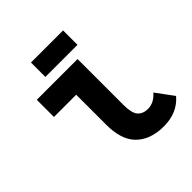

<svg xmlns="http://www.w3.org/2000/svg" viewBox="-190 -823 966 966"><g transform="rotate(-45 293.0 -340.0)"><path d="M180.7 -690.4H409.2V-587.9H180.7ZM578.1 -55.2Q522.9 9.8 426.8 9.8Q327.6 9.8 274.4 -47.4Q227.1 -98.1 227.1 -202.6V-415H68.8V-537.1H358.9V-210.4Q358.9 -153.3 377 -131.8Q396.5 -108.9 432.1 -108.9Q475.1 -108.9 509.3 -148.4Z"/></g></svg>

Font: Consola Mono
Style: Bold
Weight: 700
Monospace: yes
Designer: Wojciech Kalinowski "wmk69" (wmk69@o2.pl)
Foundry: Wojciech Kalinowski "wmk69" (wmk69@o2.pl)
Version: Version 2.1.0